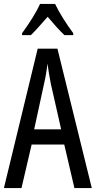

<svg xmlns="http://www.w3.org/2000/svg" viewBox="-20 -963 490 983"><path d="M262 -943H185C166 -900 129 -842 93 -793V-783H138C162 -806 193 -842 224 -877C254 -842 282 -809 310 -783H355V-793C322 -837 283 -898 262 -943ZM361 0H450L274 -714H173L0 0H90L142 -223H309ZM240 -535 293 -301H155L206 -536C214 -571 220 -607 223 -638C227 -607 233 -572 240 -535Z"/></svg>

Font: Noto Sans Thai Looped ExtraCondensed
Style: Regular
Weight: 400
Width: 2
Designer: Sasikarn Vongin, Ben Mitchell
Foundry: The Fontpad Ltd
Version: Version 1.001